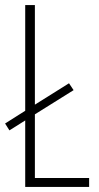

<svg xmlns="http://www.w3.org/2000/svg" viewBox="-20 -800 390 754"><path d="M79 -66H330V-101H117V-351L269 -446L251 -473L117 -389V-780H79V-365L0 -315L17 -288L79 -327Z"/></svg>

Font: Noto Sans Malayalam UI ExtraCondensed ExtraLight
Style: Regular
Weight: 200
Width: 2
Designer: Jelle Bosma - Monotype Design Team
Foundry: Monotype Imaging Inc.
Version: Version 2.104